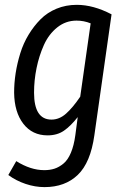

<svg xmlns="http://www.w3.org/2000/svg" viewBox="-20 -557 516 790"><path d="M295.9 -537.1Q364.3 -537.1 439 -498L368.2 0Q352.5 112.3 300 162.6Q247.6 212.9 163.1 212.9Q124.5 212.9 85.2 199.7Q45.9 186.5 14.2 163.1L46.9 106Q106 143.1 162.1 143.1Q185.5 143.1 204.3 137Q223.1 130.9 241.2 116Q259.3 101.1 271.7 71.5Q284.2 42 290 -1L299.8 -75.2Q271 -38.6 243.2 -19.3Q215.3 0 175.8 0Q112.8 0 75.9 -47.9Q39.1 -95.7 38.1 -175.8Q38.1 -215.3 44.4 -256.1Q50.8 -296.9 63.5 -337.9Q76.2 -378.9 97.7 -414.3Q119.1 -449.7 146.7 -477.5Q174.3 -505.4 212.6 -521.2Q251 -537.1 295.9 -537.1ZM294.9 -472.2Q250.5 -472.2 215.6 -444.3Q180.7 -416.5 160.6 -371.8Q140.6 -327.1 130.4 -276.9Q120.1 -226.6 120.1 -175.8Q120.1 -64.9 191.9 -64.9Q224.1 -64.9 251.7 -89.4Q279.3 -113.8 310.1 -159.2L353 -460.9Q325.2 -472.2 294.9 -472.2Z"/></svg>

Font: Fira Sans Compressed Book
Style: Italic
Weight: 350
Width: 3
Italic angle: -8°
Designer: Carrois Corporate & Edenspiekermann AG
Foundry: Carrois Corporate GbR & Edenspiekermann AG
Version: Version 4.203;PS 004.203;hotconv 1.0.88;makeotf.lib2.5.64775